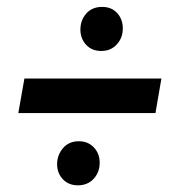

<svg xmlns="http://www.w3.org/2000/svg" viewBox="-20 -620 524 568"><path d="M457.5 -387.7 439.9 -285.6H34.2L52.2 -387.7ZM217.8 -531.7Q217.8 -560.1 234.9 -579.6Q252 -599.1 280.8 -599.6Q309.1 -600.1 326.2 -581.8Q343.3 -563.5 343.3 -536.1Q343.3 -508.3 325.9 -489Q308.6 -469.7 280.8 -469.2Q252.4 -468.8 235.4 -486.8Q218.3 -504.9 217.8 -531.7ZM148.9 -134.8Q149.4 -162.1 166.5 -181.9Q183.6 -201.7 211.9 -202.1Q239.7 -202.6 257.3 -184.3Q274.9 -166 274.9 -138.7Q274.9 -110.8 257.6 -91.6Q240.2 -72.3 211.9 -71.8Q183.6 -71.3 166.3 -89.4Q148.9 -107.4 148.9 -134.8Z"/></svg>

Font: Roboto Condensed Medium
Style: Italic
Weight: 500
Italic angle: -12°
Designer: Christian Robertson
Foundry: Google
Version: Version 3.0; 2020